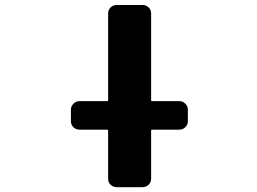

<svg xmlns="http://www.w3.org/2000/svg" viewBox="-20 -776 1040 776"><path d="M452.1 -19.5Q437.5 -19.5 427.2 -29.3Q417 -39.1 417 -53.7V-247.1Q417 -252 413.1 -252H300.8Q287.1 -252 276.9 -261.7Q266.6 -271.5 266.6 -286.1V-333Q266.6 -346.7 276.9 -356.9Q287.1 -367.2 300.8 -367.2H413.1Q417 -367.2 417 -372.1V-721.7Q417 -736.3 427.2 -746.1Q437.5 -755.9 452.1 -755.9H555.7Q570.3 -755.9 580.6 -746.1Q590.8 -736.3 590.8 -721.7V-372.1Q590.8 -367.2 594.7 -367.2H705.1Q718.8 -367.2 729 -356.9Q739.3 -346.7 739.3 -333V-286.1Q739.3 -271.5 729 -261.7Q718.8 -252 705.1 -252H594.7Q590.8 -252 590.8 -247.1V-53.7Q590.8 -39.1 580.6 -29.3Q570.3 -19.5 555.7 -19.5Z"/></svg>

Font: Rounded-L Mgen+ 1m bold
Style: Bold
Weight: 700
Designer: [Source Han Sans]
Ryoko NISHIZUKA  (kana & ideographs); Paul D. Hunt (Latin, Greek & Cyrillic); Wenlong ZHANG  (bopomofo
Version: Version 1.059.20150602